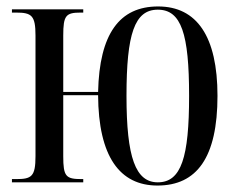

<svg xmlns="http://www.w3.org/2000/svg" viewBox="-20 -565 742 595"><path d="M468 10C590 10 654 -77 654 -268C654 -452 590 -545 470 -545C350 -545 288 -460 284 -280H176V-455C176 -517 184 -526 230 -526H238V-536H17V-526H30C78 -526 90 -517 90 -455V-81C90 -18 78 -10 30 -10H17V0H238V-10H233C184 -10 176 -18 176 -81V-270H284C285 -80 351 10 468 10ZM469 0C400 0 372 -77 372 -268C372 -460 397 -535 469 -535C542 -535 566 -460 566 -268C566 -78 542 0 469 0Z"/></svg>

Font: Noto Serif Display ExtraCondensed
Style: Regular
Weight: 400
Width: 2
Designer: Monotype Design Team
Foundry: Monotype Imaging Inc.
Version: Version 2.009